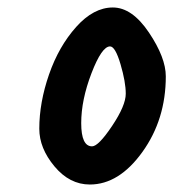

<svg xmlns="http://www.w3.org/2000/svg" viewBox="-20 -587 473 513"><path d="M274 -463Q252 -463 224.5 -391.5Q197 -320 197 -258Q197 -196 226 -196Q243 -196 279.5 -250.5Q316 -305 316 -336.5Q316 -368 302 -415.5Q288 -463 274 -463ZM85 -243Q85 -313 111 -388Q137 -463 183.5 -515Q230 -567 281.5 -567Q333 -567 378 -500Q423 -433 423 -383Q423 -268 360.5 -181Q298 -94 220 -94Q166 -94 125.5 -142.5Q85 -191 85 -243Z"/></svg>

Font: Kalam
Style: Bold
Weight: 700
Version: Version 2.001;PS 1.0;hotconv 1.0.79;makeotf.lib2.5.61930; tt